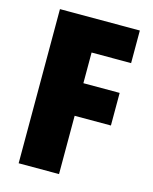

<svg xmlns="http://www.w3.org/2000/svg" viewBox="-109 -787 683 859"><g transform="rotate(15 232.5 -357.0)"><path d="M61 0V-714H431V-563H248V-421H416V-270H248V0Z"/></g></svg>

Font: Noto Sans Display Black Narrow
Style: Regular
Weight: 900
Width: 4
Designer: Monotype Design team
Foundry: Monotype Imaging Inc.
Version: Version 1.000